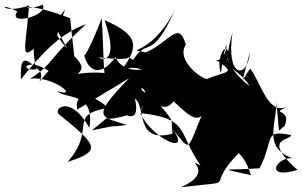

<svg xmlns="http://www.w3.org/2000/svg" viewBox="-83 -791 1275 810"><path d="M229 -564 213 -714C-13 -801 3 -732 97 -771C124 -725 -54 -680 -10 -742C-96 -791 -76 -727 40 -768C23 -563 -5 -524 96 -618C121 -785 29 -658 70 -498C-12 -493 37 -550 122 -492C34 -394 126 -470 73 -501C1 -575 5 -514 5 -456C95 -568 173 -651 280 -689C111 -533 144 -522 44 -459C142 -472 254 -375 159 -407C190 -370 319 -408 294 -252C210 -401 135 -326 168 -307C330 -176 347 -154 202 -108C328 -250 197 -305 373 -336C291 -410 229 -395 243 -329L462 -461C294 -290 345 -299 452 -264C353 -250 451 -271 304 -241C420 -331 310 -265 451 -304C384 -353 520 -228 486 -375C535 -343 484 -184 645 -227C634 -300 667 -258 565 -380C442 -437 586 -443 507 -317C553 -429 591 -289 649 -363C677 -344 761 -235 783 -338C698 -148 731 -143 639 -254C736 -131 567 -195 508 -314C717 -291 664 -238 763 -93C685 -130 835 -69 680 -1C944 -33 768 13 926 -147C919 -127 951 -167 790 -195C891 -167 937 -171 976 -52C832 -85 859 -71 1012 -81C1076 -205 1026 -245 1145 -221C1145 -197 1017 -212 1172 -74C1012 -27 1100 -151 1168 -118C1006 -163 1098 -286 1080 -382C1102 -197 1082 -241 1117 -258C1151 -338 1051 -305 1127 -340C1046 -307 1020 -439 973 -501C936 -459 925 -391 972 -573C962 -454 868 -459 898 -655C846 -471 907 -528 971 -427C894 -484 858 -566 886 -545C875 -643 825 -539 849 -483C880 -714 888 -530 829 -538C918 -478 874 -494 792 -458C771 -454 657 -537 701 -602C671 -710 632 -612 532 -570C435 -592 546 -543 654 -746C554 -528 539 -636 479 -538C403 -585 553 -523 335 -549C335 -541 426 -512 358 -706C512 -639 503 -590 417 -478C490 -550 565 -449 544 -503C389 -461 352 -628 459 -645C352 -420 284 -499 272 -560C264 -537 296 -582 346 -714C357 -564 349 -424 374 -481C269 -496 151 -462 219 -460C322 -525 210 -534 141 -672C174 -611 130 -585 192 -752L145 -689L235 -521Z"/></svg>

Font: CISF Camouflage Kit
Style: Mdz
Weight: 400
Designer: Robert Jablonski, Jasper
Foundry: Cannot Into Space Fonts
Version: Version 1.270